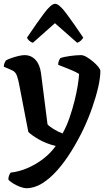

<svg xmlns="http://www.w3.org/2000/svg" viewBox="-33 -790 570 1010"><path d="M106 200Q92 200 72 192.5Q52 185 34.5 174Q17 163 11 154Q11 142 15 132.5Q19 123 23 118Q68 113 112 94Q156 75 194.5 45.5Q233 16 260 -22Q208 -35 169 -58Q130 -81 116 -96L67 -350Q63 -371 56 -391.5Q49 -412 31 -420L-13 -439Q-13 -450 -9 -459Q-5 -468 -2 -472Q8 -478 26.5 -484.5Q45 -491 64 -495.5Q83 -500 96 -500Q131 -500 154 -475Q177 -450 183 -403L217 -136Q224 -127 247.5 -112Q271 -97 296 -88Q317 -125 332.5 -170Q348 -215 359 -259Q370 -303 376 -340.5Q382 -378 383 -401Q369 -410 347 -419.5Q325 -429 304 -437Q283 -445 273 -449Q273 -461 277 -470.5Q281 -480 284 -484Q302 -491 335.5 -495.5Q369 -500 393 -500Q406 -500 423 -490Q440 -480 456.5 -466Q473 -452 484 -438.5Q495 -425 495 -417Q495 -381 483.5 -331Q472 -281 452 -223.5Q432 -166 405 -109Q376 -49 341.5 6.5Q307 62 268.5 105.5Q230 149 189 174.5Q148 200 106 200ZM140 -565Q129 -568 120.5 -576Q112 -584 109 -592Q160 -668 198 -719Q236 -770 257 -770Q278 -770 316 -719Q354 -668 405 -592Q401 -585 392.5 -576.5Q384 -568 373 -565L256 -668Z"/></svg>

Font: Texturina 72pt
Style: Bold
Weight: 700
Designer: Guillermo Torres Carreño
Foundry: Omnibus-Type
Version: Version 1.002; ttfautohint (v1.8.3)